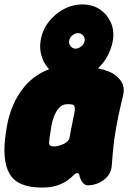

<svg xmlns="http://www.w3.org/2000/svg" viewBox="-21 -819 577 864"><path d="M166 25Q58 25 22 -37Q-14 -99 6 -225L10 -250Q17 -294 36.5 -342Q56 -390 91 -431.5Q126 -473 180 -499Q234 -525 309 -525Q362 -525 401 -516.5Q440 -508 469 -497Q502 -484 522 -456.5Q542 -429 533 -390Q521 -341 512 -298Q503 -255 497 -216.5Q491 -178 487.5 -142.5Q484 -107 482 -74Q479 -34 446 -9.5Q413 15 374 15Q365 15 357 8.5Q349 2 344 -8Q337 -22 336 -31Q335 -40 326 -40Q319 -40 309.5 -30Q300 -20 283 -7.5Q266 5 238 15Q210 25 166 25ZM221 -160Q234 -160 250 -165Q266 -170 278 -179Q290 -188 292 -200Q296 -222 298.5 -235.5Q301 -249 304 -262.5Q307 -276 311 -298Q324 -349 302 -349Q297 -350 291.5 -350Q286 -350 281 -350Q263 -350 250.5 -339Q238 -328 229.5 -311.5Q221 -295 216.5 -278.5Q212 -262 210 -250L206 -225Q201 -196 200 -178Q199 -160 221 -160ZM162 -637Q169 -682 196.5 -718.5Q224 -755 264.5 -777Q305 -799 350 -799Q395 -799 428 -777Q461 -755 477.5 -718.5Q494 -682 487 -637Q480 -595 456.5 -556Q433 -517 393.5 -491.5Q354 -466 298 -466Q253 -466 219.5 -490.5Q186 -515 170.5 -554Q155 -593 162 -637ZM290 -635Q288 -622 297 -611Q306 -600 319 -600Q333 -600 345.5 -611Q358 -622 360 -635Q362 -649 353 -659.5Q344 -670 330 -670Q317 -670 304.5 -659.5Q292 -649 290 -635Z"/></svg>

Font: Winky Sans Black
Style: Italic
Weight: 900
Italic angle: -8.97852°
Designer: Simon Atzbach
Foundry: typofactur
Version: Version 1.205